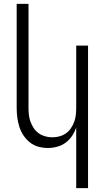

<svg xmlns="http://www.w3.org/2000/svg" viewBox="-20 -755 540 990"><path d="M373 215V-97Q365 -74 351.5 -54Q338 -34 318.5 -19.5Q299 -5 275 1.5Q251 8 227 8Q202 8 178 1.5Q154 -5 134.5 -20.5Q115 -36 101 -57Q87 -78 79.5 -102Q72 -126 69 -150.5Q66 -175 66 -200V-735H127V-200Q127 -181 129 -162.5Q131 -144 137.5 -126.5Q144 -109 154.5 -93.5Q165 -78 180 -67.5Q195 -57 213 -52Q231 -47 250 -47Q269 -47 287 -52Q305 -57 320 -67.5Q335 -78 345.5 -93.5Q356 -109 362.5 -126.5Q369 -144 371 -162.5Q373 -181 373 -200V-520H434V215Z"/></svg>

Font: Iosevka Fixed Light
Style: Regular
Weight: 300
Monospace: yes
Designer: Belleve Invis
Foundry: Belleve Invis
Version: Version 32.3.0